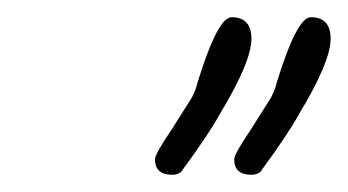

<svg xmlns="http://www.w3.org/2000/svg" viewBox="-20 -758 404 223"><path d="M272 -555Q252 -555 252 -573Q252 -579 271 -607L295 -645Q296 -647 298 -651.5Q300 -656 302 -664Q325 -738 341 -738Q364 -738 364 -713Q364 -686 327 -625Q315 -603 285 -562L283 -559Q279 -555 272 -555ZM180 -555Q160 -555 160 -573Q160 -579 179 -607L203 -645Q204 -647 206 -651.5Q208 -656 210 -664Q233 -738 249 -738Q272 -738 272 -713Q272 -686 235 -625Q223 -603 193 -562L191 -559Q187 -555 180 -555Z"/></svg>

Font: Send Flowers
Style: Regular
Weight: 400
Designer: Robert E. Leuschke
Foundry: Robert E. Leuschke
Version: Version 1.010; ttfautohint (v1.8.4.7-5d5b)